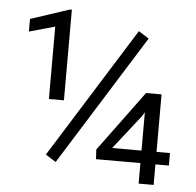

<svg xmlns="http://www.w3.org/2000/svg" viewBox="-51 -762 831 814"><g transform="rotate(5 364.5 -355.0)"><path d="M222.2 -710V-324.2H158.2V-632.3L48.8 -601.6V-655.3L214.4 -710ZM557.1 -616.2 210 -60.5 166 -88.4 513.2 -644ZM689.5 -140.6V-87.4H632.3V0H568.4V-87.4H379.4L377 -128.4L566.4 -385.3H632.3V-140.6ZM443.4 -140.6H568.4V-303.7L557.1 -285.2Z"/></g></svg>

Font: Vazirmatn RD FD Light
Style: Regular
Weight: 300
Designer: Saber Rastikerdar
Foundry: Saber Rastikerdar
Version: Version 33.003